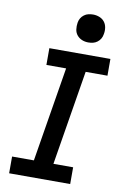

<svg xmlns="http://www.w3.org/2000/svg" viewBox="-103 -1024 706 1084"><g transform="rotate(10 250.0 -482.5)"><path d="M379 0H29V-96H154L243 -639H130V-735H480V-639H355L266 -96H379ZM340 -805Q321 -805 304 -812Q287 -819 275.5 -833Q264 -847 261.5 -866Q259 -885 262 -904Q264 -918 271 -930Q278 -942 289.5 -950.5Q301 -959 314 -962Q327 -965 341 -965Q360 -965 377.5 -958Q395 -951 406 -937Q417 -923 420 -904Q423 -885 419 -866Q417 -852 410 -840Q403 -828 391.5 -819.5Q380 -811 367 -808Q354 -805 340 -805Z"/></g></svg>

Font: Iosevka Oblique
Style: Bold
Weight: 700
Italic angle: -9°
Monospace: yes
Designer: Belleve Invis
Foundry: Belleve Invis
Version: Version 32.5.0; ttfautohint (v1.8.4)